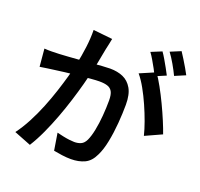

<svg xmlns="http://www.w3.org/2000/svg" viewBox="-151 -1030 1302 1247"><g transform="rotate(20 500.0 -406.5)"><path d="M446 -781Q443 -764 438.5 -743.5Q434 -723 430 -705Q426 -684 420.5 -655.5Q415 -627 409.5 -597.5Q404 -568 397 -540Q387 -498 372 -442Q357 -386 337 -322Q317 -258 292.5 -192.5Q268 -127 239.5 -65Q211 -3 179 48L62 2Q97 -45 127.5 -103Q158 -161 183 -223Q208 -285 227.5 -345Q247 -405 261.5 -456.5Q276 -508 284 -546Q298 -611 306 -674.5Q314 -738 313 -795ZM791 -676Q814 -644 840 -597Q866 -550 891 -497.5Q916 -445 936.5 -396Q957 -347 969 -312L855 -260Q845 -301 827 -351Q809 -401 786 -453Q763 -505 737 -551.5Q711 -598 684 -630ZM54 -572Q80 -570 104.5 -570.5Q129 -571 156 -572Q179 -573 214.5 -575.5Q250 -578 290 -581Q330 -584 370 -587.5Q410 -591 444.5 -593.5Q479 -596 500 -596Q551 -596 590 -579Q629 -562 652.5 -521.5Q676 -481 676 -410Q676 -352 670.5 -283Q665 -214 652.5 -151Q640 -88 619 -46Q595 6 554.5 25Q514 44 460 44Q431 44 398 39.5Q365 35 340 30L321 -88Q341 -83 364.5 -78Q388 -73 409 -70.5Q430 -68 443 -68Q469 -68 489 -77Q509 -86 522 -113Q536 -143 545.5 -190.5Q555 -238 559.5 -293Q564 -348 564 -398Q564 -440 552.5 -460Q541 -480 518.5 -487Q496 -494 465 -494Q442 -494 401.5 -490.5Q361 -487 315.5 -482.5Q270 -478 230.5 -473Q191 -468 170 -465Q149 -462 118 -458Q87 -454 65 -450ZM781 -817Q794 -799 808.5 -774Q823 -749 837 -724Q851 -699 861 -679L788 -648Q778 -669 764.5 -693.5Q751 -718 736.5 -743Q722 -768 708 -787ZM897 -861Q910 -842 925.5 -816.5Q941 -791 955.5 -766.5Q970 -742 979 -724L906 -693Q891 -725 868.5 -764Q846 -803 825 -831Z"/></g></svg>

Font: Noto Sans SC Thin SemiBold
Style: Regular
Weight: 600
Version: Version 2.004-H2;hotconv 1.0.118;makeotfexe 2.5.65603